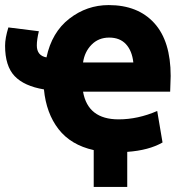

<svg xmlns="http://www.w3.org/2000/svg" viewBox="-22 -572 727 756"><path d="M479 164H347V19Q257 -1 208.5 -63.5Q160 -126 151 -220Q73 -233 35.5 -272.5Q-2 -312 -2 -392Q-2 -422 11 -464L131 -449Q123 -416 123 -393Q123 -353 161 -346Q182 -445 251 -498.5Q320 -552 406 -552Q521 -552 585.5 -481Q650 -410 650 -273Q650 -263 649 -241.5Q648 -220 648 -211H305Q324 -102 445 -102Q521 -102 597 -135L618 -11Q564 20 479 26ZM305 -326H503Q498 -372 474 -398Q450 -424 408 -424Q366 -424 338.5 -396Q311 -368 305 -326Z"/></svg>

Font: Repo
Style: Bold
Weight: 700
Designer: Stefan Peev
Foundry: Context Ltd
Version: Version 001.000